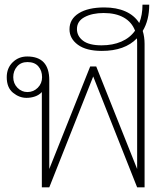

<svg xmlns="http://www.w3.org/2000/svg" viewBox="-20 -806 708 826"><path d="M594 -673Q602 -647 602 -617V0H570L381 -477L192 0H160V-410Q148 -397 130.5 -391Q113 -385 94 -385Q63 -385 36 -407Q9 -429 9 -474Q9 -513 34.5 -538Q60 -563 97 -563Q192 -563 192 -461V-79L368 -520H394L570 -79V-620Q570 -634 569 -641Q517 -587 418 -587Q351 -587 315 -613.5Q279 -640 279 -680Q279 -724 319 -749Q359 -774 429 -774Q481 -774 519.5 -757Q558 -740 579 -707Q593 -741 593 -786H622Q622 -719 594 -673ZM561 -674Q547 -711 512.5 -730.5Q478 -750 426 -750Q377 -750 344 -732.5Q311 -715 311 -681Q311 -651 337 -631Q363 -611 417 -611Q465 -611 502 -627Q539 -643 561 -674ZM161 -474Q161 -502 145 -520.5Q129 -539 98 -539Q70 -539 53.5 -520Q37 -501 37 -474Q37 -447 55 -428.5Q73 -410 98 -410Q124 -410 142.5 -428.5Q161 -447 161 -474Z"/></svg>

Font: Taviraj Thin
Style: Regular
Weight: 250
Designer: Katatrad Team
Foundry: CadsonDemak
Version: Version 1.001